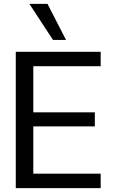

<svg xmlns="http://www.w3.org/2000/svg" viewBox="-20 -966 579 986"><path d="M61 0V-700H497V-626H151V-389H467V-317H151V-74H497V0ZM252 -761 131 -946H224L319 -761Z"/></svg>

Font: Host Grotesk Light
Style: Regular
Weight: 400
Version: Version 1.003